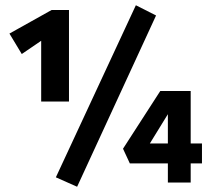

<svg xmlns="http://www.w3.org/2000/svg" viewBox="-20 -696 805 732"><path d="M137 -309V-585L208 -589L63 -490L16 -568L177 -658H243V-309ZM274 16 193 -20 498 -676 575 -637ZM449 -129 591 -349H707V0H620V-327L659 -324L531 -116L486 -149H750V-73H475Z"/></svg>

Font: Ysabeau Infant ExtraBold
Style: Regular
Weight: 800
Designer: Christian Thalmann (Catharsis Fonts)
Version: Version 2.001;gftools[0.9.30]; featfreeze: ss01,ss02,lnum